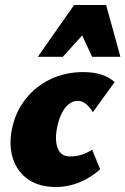

<svg xmlns="http://www.w3.org/2000/svg" viewBox="-20 -731 501 767"><path d="M203 16Q136 16 92.5 -14.5Q49 -45 32 -96.5Q15 -148 27 -212Q41 -283 81.5 -334.5Q122 -386 181.5 -414.5Q241 -443 312 -443Q354 -443 385 -433Q416 -423 438 -403L351 -283Q341 -300 325.5 -314Q310 -328 291 -328Q270 -328 253.5 -314Q237 -300 225.5 -276Q214 -252 208 -221Q198 -172 210.5 -139Q223 -106 260 -106Q286 -106 308 -113.5Q330 -121 348 -133L380 -55Q347 -24 300.5 -4Q254 16 203 16ZM131 -504 276 -711H404L349 -635L231 -504ZM348 -504 287 -635 276 -711H404L461 -504Z"/></svg>

Font: Ysabeau Office Black
Style: Italic
Weight: 900
Italic angle: -12°
Designer: Christian Thalmann (Catharsis Fonts)
Version: Version 2.001;gftools[0.9.30]; featfreeze: tnum,lnum,ss02